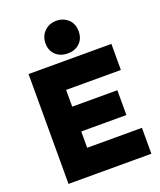

<svg xmlns="http://www.w3.org/2000/svg" viewBox="-170 -1058 969 1163"><g transform="rotate(-20 314.5 -477.0)"><path d="M67 0V-708H601V-540H248V-432H539V-272H248V-167H601V0ZM334 -744Q286 -744 256.5 -772.5Q227 -801 227 -847Q227 -894 258 -924Q289 -954 335 -954Q379 -954 410 -925.5Q441 -897 441 -848Q441 -801 411.5 -772.5Q382 -744 334 -744Z"/></g></svg>

Font: Onest Black
Style: Regular
Weight: 900
Designer: Dmitri Voloshin, Andrey Kudryavtsev
Foundry: Dmitri Voloshin, Andrey Kudryavtsev
Version: Version 1.000;gftools[0.9.33]